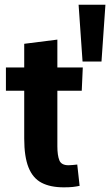

<svg xmlns="http://www.w3.org/2000/svg" viewBox="-20 -785 465 811"><path d="M5 -401.7V-500H329.7L325.3 -401.7ZM306.3 -90 316.3 0Q302.3 3 287.3 4.7Q272.3 6.3 249.3 6.3Q192.7 6.3 155.7 -13Q118.7 -32.3 100.5 -77.7Q82.3 -123 82.3 -200V-600L222.3 -617.7V-167Q222.3 -129 230.7 -108Q239 -87 269.3 -87Q278.3 -87 286.8 -88Q295.3 -89 306.3 -90ZM312 -765H425.3L408.7 -525H328.7Z"/></svg>

Font: Epunda Slab Light
Style: Regular
Weight: 300
Designer: Simon Atzbach
Foundry: typofactur
Version: Version 1.102